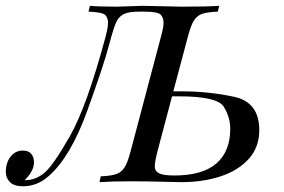

<svg xmlns="http://www.w3.org/2000/svg" viewBox="-82 -628 979 662"><path d="M711.9 -184.1Q711.9 -223.6 689.7 -259.8Q667.5 -295.9 534.2 -295.9H511.2L460.9 -106Q451.7 -70.3 451.7 -54.2Q451.7 -38.1 466.3 -30.5Q481 -22.9 519 -22.9Q616.2 -22.9 664.1 -64.5Q711.9 -106 711.9 -184.1ZM546.9 -313Q637.2 -313 724.6 -294.4Q812 -275.9 812 -179.2Q812 -120.1 775.4 -79.8Q738.8 -39.6 678 -19.8Q617.2 0 544.9 0L493.7 -1Q430.2 -2.9 366.7 -2.9Q303.2 -2.9 261.2 0L265.1 -20Q301.3 -21.5 319.1 -27.8Q336.9 -34.2 347.7 -51.3Q358.4 -68.4 368.2 -106L473.1 -502Q481.9 -533.2 481.9 -549.8Q481.9 -566.4 472.4 -577.1Q462.9 -587.9 414.1 -587.9H399.9Q366.2 -587.9 349.1 -581.3Q332 -574.7 321.8 -557.4Q311.5 -540 293.9 -472.7Q276.4 -405.3 218.8 -245.8Q161.1 -86.4 85.9 -21Q46.9 14.2 -2.9 14.2Q-34.2 14.2 -48.1 -0.5Q-62 -15.1 -62 -34.7Q-62 -54.2 -55.7 -70.3Q-49.3 -86.4 -35.9 -97.7Q-22.5 -108.9 -2.9 -108.9Q16.6 -108.9 25.9 -97.4Q35.2 -85.9 35.2 -68.8Q35.2 -38.1 2.9 -6.8H4.9Q41 -6.8 71.3 -32.2Q101.6 -57.6 159.4 -159.2Q217.3 -260.7 282.2 -502Q290.5 -534.2 290.5 -549.8Q290.5 -565.4 281.5 -575.7Q272.5 -585.9 223.1 -587.9L228 -607.9Q259.3 -605 320.8 -605L410.2 -607.9L544.9 -605Q630.9 -605 673.8 -607.9L668.9 -587.9Q632.3 -586.4 614.5 -580.1Q596.7 -573.7 586.2 -556.6Q575.7 -539.6 565.9 -502L515.6 -313Z"/></svg>

Font: PlayfairDisplaySC-Italic
Style: Italic
Weight: 400
Italic angle: -14°
Designer: Claus Eggers Sørensen
Foundry: Claus Eggers Sørensen
Version: Version 1.004;PS 001.004;hotconv 1.0.70;makeotf.lib2.5.58329